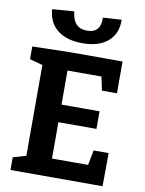

<svg xmlns="http://www.w3.org/2000/svg" viewBox="-99 -1001 808 1070"><g transform="rotate(10 304.5 -466.0)"><path d="M473.7 -187.7H558.7L557.3 0H36.3V-71.7L128.7 -99L109.7 -70.3V-630L128 -602L36.3 -627.3V-699L250 -704H546.3V-524H461.3L441 -620.7L467.7 -601H230.7L253 -623.3V-386L230.7 -408.3H468.3V-308.7H230.7L253 -334.3V-80.7L230.7 -103H480L452.7 -80.7ZM308 -765.3Q217.7 -765.3 165.7 -807Q113.7 -848.7 109.3 -923L233 -932.3Q237.3 -885.7 259.2 -862.2Q281 -838.7 321.3 -838.7Q359.7 -838.7 378.7 -860.2Q397.7 -881.7 396 -925.7L501 -932.3Q503.3 -854 452 -809.7Q400.7 -765.3 308 -765.3Z"/></g></svg>

Font: Bitter Thin
Style: Regular
Weight: 100
Designer: Sol Matas, and Bitter project Authors
Foundry: Sol Matas
Version: Version 2.002